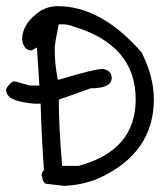

<svg xmlns="http://www.w3.org/2000/svg" viewBox="-61 -604 540 624"><path d="M11 -475Q11 -530 74 -571Q99 -584 126 -584Q268 -584 399 -434Q439 -355 439 -281Q439 -107 261 -25Q207 -2 147 0L87 -7Q76 -15 76 -31H74Q74 -45 82 -51Q75 -142 71 -267H52Q-41 -274 -41 -311Q-41 -322 -20 -339H-10L36 -326H67L59 -450L42 -440Q16 -440 11 -475ZM139 -525H130L120 -474L117 -451V-439Q117 -394 127 -345H130Q246 -380 274 -380Q302 -374 302 -351Q302 -317 234 -317L130 -280Q130 -195 141 -65H195Q380 -115 380 -281Q380 -459 174 -519Q161 -525 139 -525Z"/></svg>

Font: Just Me Again Down Here
Style: Regular
Weight: 400
Designer: Kimberly Geswein
Foundry: Kimberly Geswein
Version: Version 1.002 2007